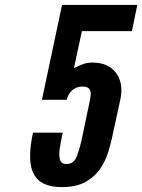

<svg xmlns="http://www.w3.org/2000/svg" viewBox="-20 -755 580 783"><path d="M231.5 8Q292.5 8 330.2 -13.8Q368 -35.5 389.2 -67.8Q410.5 -100 420.8 -133.2Q431 -166.5 436 -189.5L470.5 -348Q485 -413.5 453.8 -456.8Q422.5 -500 355.5 -500Q339.5 -500 325 -495.8Q310.5 -491.5 281.5 -477L314 -628H518L540 -735H233L151 -348H252Q258.5 -374 275.8 -388Q293 -402 316 -402Q336.5 -402 343.5 -393Q350.5 -384 350 -371.2Q349.5 -358.5 347 -348L315 -194.5Q306 -150.5 293.5 -118.2Q281 -86 251.5 -86Q230 -86 224.8 -103.2Q219.5 -120.5 223.2 -146Q227 -171.5 232 -195.5L236 -214H114.5Q89.5 -97.5 117.8 -44.8Q146 8 231.5 8Z"/></svg>

Font: League Gothic SemiExpanded Italic
Style: Regular
Weight: 400
Width: 6
Designer: The League of Moveable Type
Version: Version 1.600; ttfautohint (v1.8.3)